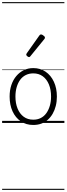

<svg xmlns="http://www.w3.org/2000/svg" viewBox="-20 -1163 629 1816"><path d="M295 19Q227 19 176.5 -15.5Q126 -50 98.5 -110.5Q71 -171 71 -250Q71 -310 87.5 -359Q104 -408 134.5 -444Q165 -480 205.5 -499.5Q246 -519 295 -519Q361 -519 411 -485Q461 -451 489.5 -390Q518 -329 518 -250Q518 -202 507.5 -161Q497 -120 478 -87Q459 -54 432 -30Q405 -6 370.5 6.5Q336 19 295 19ZM295 -31Q334 -31 365 -46.5Q396 -62 417.5 -91.5Q439 -121 451 -161.5Q463 -202 463 -250Q463 -315 442.5 -364.5Q422 -414 384.5 -441.5Q347 -469 295 -469Q256 -469 224.5 -453.5Q193 -438 171.5 -409Q150 -380 138 -339.5Q126 -299 126 -250Q126 -185 146.5 -135.5Q167 -86 204.5 -58.5Q242 -31 295 -31ZM255 -623Q248 -623 238 -631Q228 -639 228 -647Q228 -649 229.5 -651.5Q231 -654 233 -659L352 -827Q355 -832 359 -834.5Q363 -837 369 -837Q375 -837 383.5 -832Q392 -827 398.5 -820.5Q405 -814 405 -808Q405 -803 404 -800.5Q403 -798 399 -793L268 -632Q262 -623 255 -623ZM0 623H589V633H0ZM0 -20H589V0H0ZM0 -505H589V-500H0ZM0 -1143H589V-1133H0Z"/></svg>

Font: Playwrite CL Guides
Style: Regular
Weight: 400
Designer: Veronika Burian, José Scaglione
Foundry: TypeTogether
Version: Version 1.003